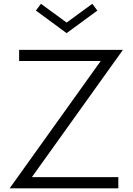

<svg xmlns="http://www.w3.org/2000/svg" viewBox="-20 -1020 718 1040"><path d="M620.9 0V-60.5H152.7L645.9 -750H83.6V-689.5H525.5L32.3 0ZM507.3 -962.7 480 -999.5 340.9 -897.7 201.8 -999.5 174.5 -962.7 340.9 -840.5Z"/></svg>

Font: Spartan MB
Style: Regular
Weight: 212
Designer: Matt Bailey, Mirko Velimirovic
Foundry: Matt Bailey
Version: Version 1.005